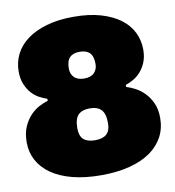

<svg xmlns="http://www.w3.org/2000/svg" viewBox="-88 -870 876 962"><g transform="rotate(-10 350.0 -389.0)"><path d="M10 -212Q10 -258 24 -290.5Q38 -323 59 -345.5Q80 -368 104.5 -381Q129 -394 150 -400V-410Q131 -416 110 -427.5Q89 -439 72 -458Q55 -477 43.5 -504.5Q32 -532 32 -570Q32 -616 52 -656.5Q72 -697 112 -727Q152 -757 211.5 -774.5Q271 -792 350 -792Q429 -792 488.5 -774.5Q548 -757 587.5 -727Q627 -697 646.5 -656.5Q666 -616 666 -570Q666 -532 654 -504Q642 -476 624.5 -457Q607 -438 586.5 -427Q566 -416 549 -410V-400Q570 -394 594.5 -381Q619 -368 640 -346.5Q661 -325 675.5 -293.5Q690 -262 690 -218Q690 -165 667.5 -122.5Q645 -80 602 -49.5Q559 -19 495.5 -2.5Q432 14 350 14Q268 14 204.5 -2.5Q141 -19 98 -49Q55 -79 32.5 -120.5Q10 -162 10 -212ZM428 -238Q428 -286 408.5 -306Q389 -326 350 -326Q311 -326 291.5 -306Q272 -286 272 -238Q272 -199 291.5 -181.5Q311 -164 350 -164Q389 -164 408.5 -181.5Q428 -199 428 -238ZM282 -540Q282 -513 299 -495.5Q316 -478 350 -478Q384 -478 401 -495.5Q418 -513 418 -540Q418 -579 401 -596.5Q384 -614 350 -614Q316 -614 299 -596.5Q282 -579 282 -540Z"/></g></svg>

Font: Alfa Slab One
Style: Regular
Weight: 400
Designer: JM Sole
Foundry: JM Sole
Version: Version 1.001